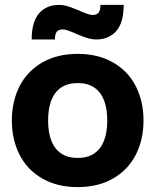

<svg xmlns="http://www.w3.org/2000/svg" viewBox="-20 -752 634 784"><path d="M28.4 -260Q28.4 -338 59.8 -399.7Q91.2 -461.4 152.3 -496.7Q213.4 -532 297.2 -532Q381 -532 442.1 -496.7Q503.2 -461.4 534.6 -399.7Q566 -338 566 -260Q566 -182 534.6 -120.3Q503.2 -58.6 442.1 -23.3Q381 12 297.2 12Q213.4 12 152.3 -23.3Q91.2 -58.6 59.8 -120.3Q28.4 -182 28.4 -260ZM418 -260Q418 -307.2 405.2 -341.3Q392.4 -375.4 365.5 -394.1Q338.6 -412.8 297.2 -412.8Q255.8 -412.8 228.9 -394.1Q202 -375.4 189.2 -341.3Q176.4 -307.2 176.4 -260Q176.4 -212.8 189.2 -178.7Q202 -144.6 228.9 -125.9Q255.8 -107.2 297.2 -107.2Q338.6 -107.2 365.5 -125.9Q392.4 -144.6 405.2 -178.7Q418 -212.8 418 -260ZM221.8 -732Q238.2 -732 253.7 -727.4Q269.2 -722.8 289.8 -714.4Q293.2 -713.6 297.2 -711.6L312.6 -704.6Q324 -699.8 336.8 -695.3Q349.6 -690.8 358.6 -690.8Q374.8 -690.8 382.5 -700.2Q390.2 -709.6 390.2 -732H485Q485 -659.8 454.9 -625.3Q424.8 -590.8 372.6 -590.8Q356.2 -590.8 340.7 -595.4Q325.2 -600 304.6 -608.4Q301.2 -609.2 297.2 -611.2L281.8 -618.2Q270.4 -623 257.6 -627.5Q244.8 -632 235.8 -632Q219.6 -632 211.9 -622.6Q204.2 -613.2 204.2 -590.8H109.4Q109.4 -663 139.5 -697.5Q169.6 -732 221.8 -732Z"/></svg>

Font: Aspekta Variable
Style: Regular
Weight: 400
Designer: Ivo Dolenc
Version: Version 2.100